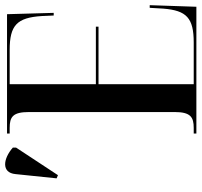

<svg xmlns="http://www.w3.org/2000/svg" viewBox="-38 -722 761 724"><g transform="rotate(-90 342.0 -360.5)"><path d="M43 -522 147 -680V-692C105 -729 52 -736 47 -682L31 -527ZM200 0H678L684 -176H674L671 -125C664 -37 636 -10 543 -10H386V-369H603V-379H386V-704H515C608 -704 637 -677 643 -583L645 -538H655L650 -714H200V-704H221C263 -704 281 -692 281 -631V-82C281 -22 262 -10 221 -10H200Z"/></g></svg>

Font: Noto Serif Display Condensed Medium
Style: Regular
Weight: 500
Width: 3
Designer: Monotype Design Team
Foundry: Monotype Imaging Inc.
Version: Version 2.009